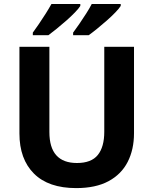

<svg xmlns="http://www.w3.org/2000/svg" viewBox="-20 -954 787 984"><path d="M370.5 10Q228.4 10 154 -64.3Q79.6 -138.7 79.6 -269.9V-714H233.1V-277.8Q233.1 -197.6 268.6 -158.1Q304.1 -118.6 374.3 -118.6Q448.1 -118.6 481.3 -159.8Q514.4 -200.9 514.4 -278.8V-714H666.8V-271.5Q666.8 -187.8 634.4 -124.3Q602 -60.8 536.2 -25.4Q470.4 10 370.5 10ZM598.7 -923.6Q590.7 -910.6 571.4 -890.6Q552.2 -870.6 527.2 -848.6Q502.2 -826.6 477.8 -806.8Q453.4 -787 434.6 -773.6H354.7V-786.8Q368.7 -805.8 386.6 -831.6Q404.4 -857.4 421.7 -884.6Q439.1 -911.8 450.2 -933.6H598.7ZM391.6 -923.6Q383.6 -910.6 364.3 -890.6Q345.1 -870.6 320.1 -848.6Q295.1 -826.6 270.7 -806.8Q246.3 -787 228.1 -773.6H148.2V-786.8Q162.2 -805.8 179.7 -831.5Q197.2 -857.2 214.4 -884.4Q231.5 -911.6 243.7 -933.6H391.6Z"/></svg>

Font: Noto Sans Symbols
Style: Regular
Weight: 400
Designer: Monotype Design Team
Foundry: Monotype Imaging Inc.
Version: Version 2.002